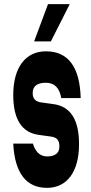

<svg xmlns="http://www.w3.org/2000/svg" viewBox="-20 -888 440 928"><path d="M44 -194C51 -53 106 20 207 20C304 20 362 -58 362 -191C362 -310 321 -374 237 -385L179 -393C151 -397 138 -411 138 -438C138 -471 159 -488 202 -488C245 -488 268 -461 276 -414H370C366 -565 309 -640 202 -640C102 -640 44 -560 44 -429C44 -312 85 -247 168 -236L226 -228C255 -224 267 -211 267 -180C267 -148 247 -132 207 -132C172 -132 150 -157 139 -194ZM226 -688 317 -868H212L145 -688Z"/></svg>

Font: Yard Headline
Style: Regular
Weight: 400
Monospace: yes
Designer: Roman Shamin
Foundry: Evil Martians
Version: Version 1.000